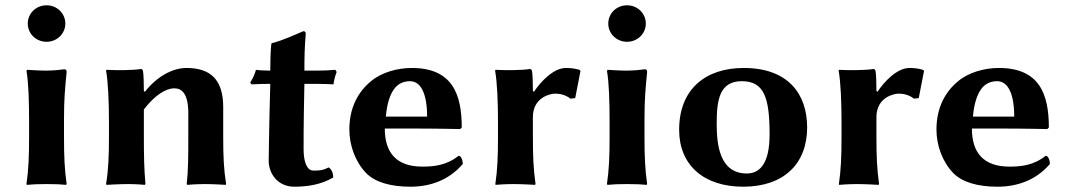

<svg xmlns="http://www.w3.org/2000/svg" viewBox="-20 -696 4034 726"><path d="M90 -235V-180C90 -105 88 -54 80 0L82 3C103 1 121 0 156 0C190 0 211 1 230 3L232 0C224 -57 222 -104 222 -180V-246C222 -321 226 -364 232 -424C232 -431 229 -434 223 -434C209 -432 182 -429 154 -429C128 -429 101 -431 83 -432L80 -428C88 -385 90 -310 90 -235ZM85 -607C85 -569 116 -538 156 -538C196 -538 227 -569 227 -607C227 -645 196 -676 156 -676C116 -676 85 -645 85 -607Z M824 -180V-291C824 -396 775 -439 685 -439C634 -439 574 -408 528 -349L524 -352C524 -375 523 -417 521 -425C520 -432 518 -435 512 -435C483 -430 418 -430 383 -432L381 -429C389 -386 392 -310 392 -235V-180C392 -105 390 -54 381 0L383 3C383 3 430 0 465 0C499 0 527 3 527 3L530 0C525 -57 524 -104 524 -180V-282C562 -332 604 -362 640 -362C667 -362 692 -342 692 -269V-180C692 -105 692 -53 686 0L688 3C688 3 720 0 755 0C789 0 833 3 833 3L835 0C826 -57 824 -104 824 -180Z M1002 -429C982 -429 960 -430 948 -432C943 -415 936 -399 926 -384L931 -377C948 -378 979 -379 1002 -379L999 -261C998 -201 996 -118 996 -88C996 -41 1029 10 1093 10C1145 10 1197 1 1240 -25C1240 -41 1234 -56 1223 -63C1201 -52 1191 -51 1165 -51C1138 -51 1128 -90 1128 -131C1128 -133 1128 -136 1128 -138C1128 -169 1128 -216 1129 -272L1131 -379H1169C1193 -379 1228 -378 1241 -377C1243 -392 1247 -409 1253 -424L1248 -432C1229 -430 1201 -429 1178 -429H1131C1131 -485 1132 -515 1136 -568C1136 -575 1133 -578 1127 -578C1102 -568 1048 -542 1008 -533L1006 -530C1003 -503 1002 -469 1002 -429Z M1714 -107C1668 -70 1619 -66 1577 -66C1528 -66 1492 -79 1468 -105C1446 -129 1435 -164 1435 -210H1535C1635 -210 1720 -208 1720 -208L1726 -214C1726 -339 1691 -439 1537 -439C1482 -439 1422 -422 1383 -389C1334 -349 1301 -289 1301 -206C1301 -147 1323 -85 1364 -42C1398 -7 1457 10 1532 10C1604 10 1676 -13 1730 -76C1730 -89 1724 -107 1714 -107ZM1439 -255C1443 -304 1455 -339 1470 -359C1482 -376 1502 -389 1530 -389C1571 -389 1595 -343 1595 -255Z M1999 -349 1995 -352C1995 -375 1994 -417 1992 -425C1991 -432 1989 -435 1983 -435C1954 -430 1889 -430 1854 -432L1852 -429C1860 -386 1863 -310 1863 -235V-180C1863 -105 1861 -54 1853 0L1854 3C1854 3 1886 0 1921 0C1955 0 2003 3 2003 3L2005 0C1997 -57 1995 -104 1995 -180V-253C1995 -330 2064 -342 2079 -342C2098 -342 2119 -337 2137 -323L2155 -325L2175 -428L2171 -432C2154 -437 2138 -439 2120 -439C2073 -439 2025 -388 1999 -349Z M2285 -235V-180C2285 -105 2283 -54 2275 0L2277 3C2298 1 2316 0 2351 0C2385 0 2406 1 2425 3L2427 0C2419 -57 2417 -104 2417 -180V-246C2417 -321 2421 -364 2427 -424C2427 -431 2424 -434 2418 -434C2404 -432 2377 -429 2349 -429C2323 -429 2296 -431 2278 -432L2275 -428C2283 -385 2285 -310 2285 -235ZM2280 -607C2280 -569 2311 -538 2351 -538C2391 -538 2422 -569 2422 -607C2422 -645 2391 -676 2351 -676C2311 -676 2280 -645 2280 -607Z M2548 -205C2548 -72 2641 10 2790 10C2943 10 3032 -76 3032 -214C3032 -340 2961 -439 2792 -439C2649 -439 2548 -360 2548 -205ZM2785 -389C2870 -389 2890 -326 2890 -187C2890 -72 2849 -40 2804 -40C2700 -40 2690 -151 2690 -228C2690 -315 2699 -389 2785 -389Z M3298 -349 3294 -352C3294 -375 3293 -417 3291 -425C3290 -432 3288 -435 3282 -435C3253 -430 3188 -430 3153 -432L3151 -429C3159 -386 3162 -310 3162 -235V-180C3162 -105 3160 -54 3152 0L3153 3C3153 3 3185 0 3220 0C3254 0 3302 3 3302 3L3304 0C3296 -57 3294 -104 3294 -180V-253C3294 -330 3363 -342 3378 -342C3397 -342 3418 -337 3436 -323L3454 -325L3474 -428L3470 -432C3453 -437 3437 -439 3419 -439C3372 -439 3324 -388 3298 -349Z M3934 -107C3888 -70 3839 -66 3797 -66C3748 -66 3712 -79 3688 -105C3666 -129 3655 -164 3655 -210H3755C3855 -210 3940 -208 3940 -208L3946 -214C3946 -339 3911 -439 3757 -439C3702 -439 3642 -422 3603 -389C3554 -349 3521 -289 3521 -206C3521 -147 3543 -85 3584 -42C3618 -7 3677 10 3752 10C3824 10 3896 -13 3950 -76C3950 -89 3944 -107 3934 -107ZM3659 -255C3663 -304 3675 -339 3690 -359C3702 -376 3722 -389 3750 -389C3791 -389 3815 -343 3815 -255Z"/></svg>

Font: Libertinus Sans
Style: Bold
Weight: 700
Designer: Philipp H. Poll, Khaled Hosny
Foundry: Caleb Maclennan
Version: Version 7.050;RELEASE